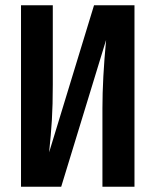

<svg xmlns="http://www.w3.org/2000/svg" viewBox="-20 -711 592 731"><path d="M492 0H370V-299Q370 -412 384 -559L213 0H60V-691H181V-389Q181 -311 177.5 -254Q174 -197 167 -131L338 -691H492Z"/></svg>

Font: Fira Sans Compressed Medium
Style: Regular
Weight: 500
Width: 1
Designer: bBox Type GmbH & Carrois Corporate GbR & Edenspiekermann AG
Foundry: bBox Type GmbH & Carrois Corporate GbR & Edenspiekermann AG
Version: Version 4.301